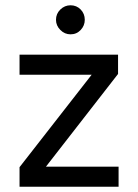

<svg xmlns="http://www.w3.org/2000/svg" viewBox="-20 -708 523 727"><path d="M54 -1V-75L327 -425H54V-501H427V-428L154 -77H429V-1ZM247 -578Q225 -578 208.5 -594.5Q192 -611 192 -633Q192 -656 208.5 -672Q225 -688 247 -688Q270 -688 285.5 -672Q301 -656 301 -633Q301 -611 285.5 -594.5Q270 -578 247 -578Z"/></svg>

Font: Inclusive Sans
Style: Regular
Weight: 400
Designer: Olivia King
Foundry: Olivia King
Version: Version 2.004